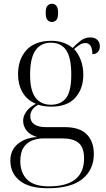

<svg xmlns="http://www.w3.org/2000/svg" viewBox="-20 -761 565 1021"><path d="M234 240Q135 240 85 200Q35 160 35 93Q35 36 76.5 3Q118 -30 179 -32Q141 -42 122 -66Q103 -90 103 -119Q103 -143 119.5 -167Q136 -191 171 -209Q123 -229 99.5 -270.5Q76 -312 76 -366Q76 -446 121 -495Q166 -544 253 -544Q288 -544 316.5 -534Q345 -524 366 -506Q387 -528 409.5 -545Q432 -562 460 -562Q484 -562 497.5 -549Q511 -536 511 -515Q511 -496 500.5 -484.5Q490 -473 471 -473Q471 -532 434 -532Q420 -532 406.5 -524.5Q393 -517 374 -500Q395 -479 409 -443Q423 -407 423 -364Q423 -289 380.5 -241.5Q338 -194 253 -194Q214 -194 183 -204Q160 -191 150.5 -175.5Q141 -160 141 -143Q141 -115 162.5 -100Q184 -85 223 -85H323Q404 -85 441.5 -46.5Q479 -8 479 58Q479 141 418.5 190.5Q358 240 234 240ZM250 -204Q305 -204 332 -240.5Q359 -277 359 -364Q359 -454 332 -494Q305 -534 250 -534Q197 -534 168.5 -493Q140 -452 140 -363Q140 -279 169 -241.5Q198 -204 250 -204ZM240 230Q427 230 427 81Q427 23 398 -1Q369 -25 312 -25H211Q178 -25 150 -13.5Q122 -2 105 24Q88 50 88 96Q88 158 124.5 194Q161 230 240 230ZM256 -644Q242 -644 232.5 -654.5Q223 -665 223 -693Q223 -720 232.5 -730.5Q242 -741 256 -741Q270 -741 279.5 -730.5Q289 -720 289 -693Q289 -665 279.5 -654.5Q270 -644 256 -644Z"/></svg>

Font: Noto Serif Display Light
Style: Regular
Weight: 300
Designer: Monotype Design Team
Foundry: Monotype Imaging Inc.
Version: Version 2.009